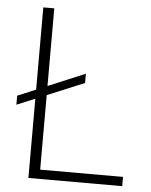

<svg xmlns="http://www.w3.org/2000/svg" viewBox="-51 -743 616 785"><g transform="rotate(5 257.0 -350.0)"><path d="M20 -294V-331L292 -445V-407ZM95 0V-700H140V-38H480V0Z"/></g></svg>

Font: DM Sans 28pt ExtraLight
Style: Regular
Weight: 250
Version: Version 4.004;gftools[0.9.30]